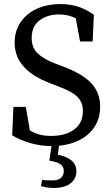

<svg xmlns="http://www.w3.org/2000/svg" viewBox="-20 -704 552 945"><path d="M290 -377Q340 -358 375 -337Q410 -316 431.5 -292Q453 -268 463 -240Q473 -212 473 -178Q473 -133 455.5 -97.5Q438 -62 406.5 -37Q375 -12 331 1.5Q287 15 235 15Q178 15 126.5 -0.5Q75 -16 40 -38L46 -178H107L127 -62Q151 -48 175.5 -41.5Q200 -35 232 -35Q303 -35 345.5 -67Q388 -99 388 -158Q388 -181 380.5 -198.5Q373 -216 358 -230Q343 -244 319.5 -256Q296 -268 264 -280L225 -295Q186 -310 154.5 -329Q123 -348 100 -372.5Q77 -397 64.5 -427Q52 -457 52 -495Q52 -538 69 -573Q86 -608 116 -633Q146 -658 187.5 -671Q229 -684 277 -684Q328 -684 369 -669.5Q410 -655 442 -631L436 -500H374L353 -614Q315 -633 272 -633Q214 -633 175 -604Q136 -575 136 -517Q136 -469 165.5 -441Q195 -413 250 -392ZM265 58Q303 64 329.5 84Q356 104 356 140Q356 175 327.5 198Q299 221 244 221Q223 221 207 218Q191 215 181 212L188 181Q200 183 211.5 183.5Q223 184 237 184Q266 184 280 171.5Q294 159 294 138Q294 115 276.5 103.5Q259 92 223 87L236 -3H272Z"/></svg>

Font: SourceSerifPro
Style: Book
Weight: 400
Designer: Frank Grießhammer
Foundry: Adobe Systems Incorporated
Version: Version 1.014;PS Version 1.0;hotconv 1.0.73;makeotf.lib2.5.5